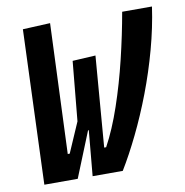

<svg xmlns="http://www.w3.org/2000/svg" viewBox="-79 -774 816 849"><g transform="rotate(-10 329.0 -349.5)"><path d="M269 0 287.6 -203.1H284.2L202.1 0H52.2L78.1 -693.4L201.2 -699.2L177.7 -115.7H186.5L245.1 -250.5L270.5 -517.6L374 -523.4L341.3 -115.7H350.1Q389.2 -187.5 422.1 -284.2Q455.1 -380.9 480.7 -487.1Q506.3 -593.3 523.9 -693.4H657.7Q644.5 -601.1 618.4 -505.4Q592.3 -409.7 557.4 -318.1Q522.5 -226.6 482.9 -145.3Q443.4 -64 404.3 0Z"/></g></svg>

Font: CaskaydiaCove NF
Style: Bold Italic
Weight: 700
Italic angle: -10°
Designer: Aaron Bell
Foundry: Saja Typeworks
Version: Version 2111.001; VTT 6.35;Nerd Fonts 3.2.1